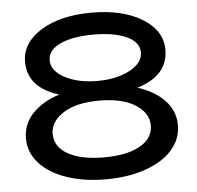

<svg xmlns="http://www.w3.org/2000/svg" viewBox="-52 -763 849 826"><g transform="rotate(-5 373.0 -350.0)"><path d="M44.9 -194.8Q44.9 -256.8 87.4 -302Q129.9 -347.2 204.1 -371.1Q69.8 -412.1 69.8 -523.9Q69.8 -606 154.1 -658Q238.3 -710 373 -710Q507.8 -710 591.8 -658Q675.8 -606 675.8 -523.9Q675.8 -411.6 542 -371.1Q616.2 -347.2 658.7 -302Q701.2 -256.8 701.2 -194.8Q701.2 -135.7 660.2 -89.1Q619.1 -42.5 544.2 -16.4Q469.2 9.8 373 9.8Q276.9 9.8 201.9 -16.4Q127 -42.5 85.9 -89.1Q44.9 -135.7 44.9 -194.8ZM175.8 -521Q175.8 -475.6 232.9 -445.3Q290 -415 373 -415Q456.1 -415 512.9 -445.3Q569.8 -475.6 569.8 -521Q569.8 -565.9 515.9 -590.6Q461.9 -615.2 373 -615.2Q284.2 -615.2 230 -590.6Q175.8 -565.9 175.8 -521ZM161.1 -205.1Q161.1 -148.4 218 -116.7Q274.9 -85 373 -85Q471.2 -85 528.1 -116.7Q585 -148.4 585 -205.1Q585 -257.8 529.1 -293.9Q473.1 -330.1 373 -330.1Q272.9 -330.1 217 -293.9Q161.1 -257.8 161.1 -205.1Z"/></g></svg>

Font: Copperplate Sans CC Heavy
Style: Regular
Weight: 400
Designer: indestructible type*
Foundry: Cowboy Collective
Version: Version 1.000